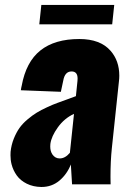

<svg xmlns="http://www.w3.org/2000/svg" viewBox="-20 -747 529 778"><path d="M139.2 -648.4H434.6L442.9 -727.1H147.5ZM147.9 10.7C175.9 10.7 200.2 2.1 220.7 -15.1C241.2 -32.4 256.7 -54.2 267.1 -80.6C267.1 -78.3 268.7 -51.4 272 0H428.2C427.9 -10.4 427.7 -20.5 427.7 -30.3C427.7 -72.9 429.5 -111.3 433.1 -145.5L461.9 -417C462.9 -425.1 463.4 -432.9 463.4 -440.4C463.4 -480.5 451.7 -514 428.2 -541C400.6 -572.9 358.2 -588.9 301.3 -588.9C234.9 -588.9 182.3 -573.4 143.6 -542.5C104.8 -511.6 79.6 -463.9 67.9 -399.4C67.5 -399.1 66.9 -396.2 65.9 -390.6C64.9 -385.1 64.5 -382 64.5 -381.3L226.6 -375L236.3 -420.4C240.6 -445.1 251.8 -457.5 270 -457.5C286.3 -457.5 294.4 -447.9 294.4 -428.7C294.4 -425.8 294.3 -422.5 293.9 -418.9L287.6 -357.4C280.1 -354.5 268.5 -350.2 252.7 -344.5C236.9 -338.8 223.4 -333.9 212.2 -329.8C200.9 -325.8 187.2 -320 170.9 -312.5C154.6 -305 140.6 -297.7 128.9 -290.5C117.2 -283.4 104.7 -274.3 91.6 -263.2C78.4 -252.1 67.5 -240.5 58.8 -228.3C50.2 -216.1 42.6 -201.7 35.9 -185.1C29.2 -168.5 24.9 -150.7 22.9 -131.8C22.6 -127.3 22.5 -122.6 22.5 -117.7C22.5 -105 23.9 -92.8 26.9 -81.1C31.1 -64.8 38.1 -49.8 47.9 -36.1C57.6 -22.5 71.1 -11.3 88.4 -2.7C105.6 5.9 125.5 10.4 147.9 10.7ZM221.7 -105C209.6 -105 199.9 -110.4 192.4 -121.1C186.5 -129.9 183.6 -140.6 183.6 -153.3C183.6 -156.6 183.8 -160 184.1 -163.6C186.7 -184.1 196.8 -206.5 214.4 -231C231.9 -255.4 253.7 -273.6 279.8 -285.6L263.2 -127.9C250.5 -112.6 236.7 -105 221.7 -105Z"/></svg>

Font: Oswald
Style: Heavy
Weight: 800
Designer: Vernon Adams
Foundry: Vernon Adams
Version: 3.0; ttfautohint (v0.95.6-bc232) -l 8 -r 50 -G 200 -x 0 -w "